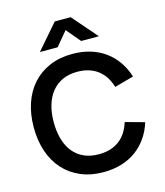

<svg xmlns="http://www.w3.org/2000/svg" viewBox="-137 -1058 1013 1177"><g transform="rotate(-15 369.0 -470.0)"><path d="M322.5 -955H423.5L560.5 -797.5H448L373 -886.5L298.5 -797.5H186ZM374.5 15Q293.5 15 229.8 -12.2Q166 -39.5 121.5 -88.8Q77 -138 53.5 -207Q30 -276 30 -360Q30 -444 53.5 -513Q77 -582 121.5 -631.2Q166 -680.5 229.8 -707.8Q293.5 -735 374.5 -735Q436.5 -735 488.8 -719Q541 -703 582 -673Q623 -643 652.5 -600.5Q682 -558 698.5 -505L577 -471.5Q566.5 -506.5 548.8 -534.2Q531 -562 505.8 -581.5Q480.5 -601 447.8 -611.2Q415 -621.5 374.5 -621.5Q322 -621.5 281.2 -602.8Q240.5 -584 212.8 -549.8Q185 -515.5 170.8 -467.2Q156.5 -419 156.5 -360Q156.5 -301 170.2 -252.8Q184 -204.5 211.2 -170.2Q238.5 -136 279.2 -117.2Q320 -98.5 374.5 -98.5Q415 -98.5 447.8 -108.8Q480.5 -119 505.8 -138.5Q531 -158 548.8 -185.8Q566.5 -213.5 577 -248.5L698.5 -215Q682 -162 652.5 -119.5Q623 -77 582 -47Q541 -17 488.8 -1Q436.5 15 374.5 15Z"/></g></svg>

Font: Vela Sans Bd
Style: Bold
Weight: 700
Designer: Principal design: Mikhail Sharanda - project Manrope.
Design modification: Ravid Balaliev
Foundry: Mikhail Sharanda
Version: Version 1.001